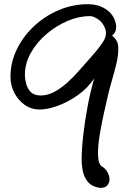

<svg xmlns="http://www.w3.org/2000/svg" viewBox="-20 -535 644 917"><path d="M463 362Q460 362 456.5 362Q453 362 449 361Q416 354 399 333Q382 312 376 284Q370 256 370 228Q370 178 377.5 111Q385 44 398.5 -27.5Q412 -99 430 -160Q397 -112 349.5 -79Q302 -46 254 -29Q206 -12 170 -12Q129 -12 97.5 -34.5Q66 -57 48 -92.5Q30 -128 30 -168Q30 -237 60.5 -299.5Q91 -362 143 -410.5Q195 -459 261.5 -487Q328 -515 400 -515Q446 -515 481 -494Q516 -473 529 -437Q531 -431 533 -422.5Q535 -414 535 -406Q535 -395 530.5 -384Q526 -373 515 -365Q531 -352 538 -338.5Q545 -325 545 -302Q545 -268 535.5 -229Q526 -190 515 -152.5Q504 -115 497 -85Q488 -47 476.5 4.5Q465 56 456.5 107Q448 158 448 197Q448 221 452.5 237.5Q457 254 467 260Q484 270 493.5 287.5Q503 305 503 322Q503 338 493 350Q483 362 463 362ZM174 -79Q207 -79 239 -96Q271 -113 301 -140Q331 -167 357 -197Q378 -220 396.5 -241.5Q415 -263 437 -288Q455 -310 470.5 -332.5Q486 -355 486 -378Q486 -390 482 -399Q471 -428 448.5 -443Q426 -458 410 -458Q356 -458 301.5 -434.5Q247 -411 201 -371.5Q155 -332 127 -282Q99 -232 99 -178Q99 -158 105 -135Q111 -112 127 -95.5Q143 -79 174 -79Z"/></svg>

Font: Fuzzy Bubbles
Style: Regular
Weight: 400
Designer: Robert E. Leuschke
Foundry: Robert E. Leuschke
Version: Version 1.010; ttfautohint (v1.8.3)